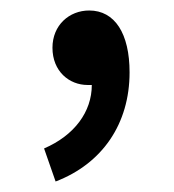

<svg xmlns="http://www.w3.org/2000/svg" viewBox="-20 -164 332 366"><path d="M86 182C175 148 227 72 227 -26C227 -100 199 -144 150 -144C112 -144 80 -116 80 -73C80 -28 112 -2 147 -2H155C155 49 122 94 64 119Z"/></svg>

Font: Falling Sky
Style: Condensed
Weight: 400
Designer: Paul D. Hunt
Foundry: Adobe Systems Incorporated
Version: Version 1.02